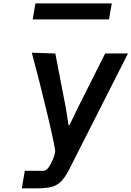

<svg xmlns="http://www.w3.org/2000/svg" viewBox="-20 -884 754 1102"><path d="M122.5 96.5H230Q244.5 96.5 258.5 77.5Q272.5 58.5 283 32.8Q293.5 7 296.5 -11.5Q299.5 -28 252.5 -225.8Q205.5 -423.5 162.5 -581.5L297.5 -577L357.5 -266.5L373.5 -165H378.5L427 -265.5L583.5 -577H714.5L374 94.5Q350.5 139.5 326.5 161.2Q302.5 183 271 190Q239.5 197 186 197H105ZM183.5 -864.5H621.5L605.5 -772.5H167.5Z"/></svg>

Font: JuliaMono
Style: Bold Italic
Weight: 700
Italic angle: -9°
Monospace: yes
Designer: cormullion
Foundry: corm
Version: Version 0.057; ttfautohint (v1.8.4)